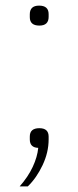

<svg xmlns="http://www.w3.org/2000/svg" viewBox="-20 -520 279 683"><path d="M120 -64Q153 -64 153 -34V-24Q153 22 131.5 67.5Q110 113 79 143H50Q80 109 96.5 73.5Q113 38 116 6Q86 5 86 -24V-34Q86 -64 120 -64ZM120 -429Q86 -429 86 -459V-469Q86 -500 119 -500Q153 -500 153 -470V-460Q153 -429 120 -429Z"/></svg>

Font: IBM Plex Sans Cond ExtLt
Style: Regular
Weight: 200
Width: 3
Designer: Mike Abbink, Paul van der Laan, Pieter van Rosmalen
Foundry: Bold Monday
Version: Version 1.3